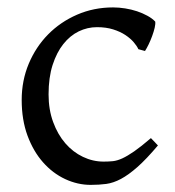

<svg xmlns="http://www.w3.org/2000/svg" viewBox="-20 -489 477 523"><path d="M410.2 -92.8Q378.4 -55.2 354.2 -33.9Q330.1 -12.7 309.6 -1.7Q289.1 9.3 269.5 12Q250 14.6 227.1 14.6Q191.4 14.6 157.5 -1.2Q123.5 -17.1 97.2 -46.9Q70.8 -76.7 54.9 -119.6Q39.1 -162.6 39.1 -216.8Q39.1 -269.5 58.3 -315.4Q77.6 -361.3 111.1 -395.3Q144.5 -429.2 189.9 -449Q235.4 -468.8 288.1 -468.8Q304.2 -468.8 321 -466.1Q337.9 -463.4 353.3 -458.3Q368.7 -453.1 381.6 -446Q394.5 -439 402.8 -430.2Q403.8 -424.3 401.4 -413.6Q398.9 -402.8 394.5 -390.9Q390.1 -378.9 384.8 -367.9Q379.4 -356.9 375 -350.1L356.9 -355Q353 -363.8 344.2 -374Q335.4 -384.3 321.5 -393.6Q307.6 -402.8 288.3 -408.9Q269 -415 244.1 -415Q218.3 -415 194.6 -403.6Q170.9 -392.1 152.6 -369.1Q134.3 -346.2 123.3 -312Q112.3 -277.8 112.3 -231.9Q112.3 -190.4 124.8 -156.5Q137.2 -122.6 158 -98.6Q178.7 -74.7 205.8 -61.8Q232.9 -48.8 262.2 -48.8Q275.9 -48.8 287.6 -50Q299.3 -51.3 313.2 -57.6Q327.1 -64 345.5 -76.7Q363.8 -89.4 391.1 -112.8Z"/></svg>

Font: Gentium Kaktovik
Style: Regular
Weight: 400
Designer: J. Victor Gaultney and Annie Olsen
Foundry: SIL International
Version: Version 1.102; 2013; Maintenance release